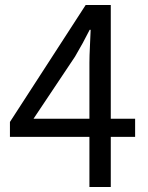

<svg xmlns="http://www.w3.org/2000/svg" viewBox="-20 -753 595 773"><path d="M340 0V-202H20V-262L325 -733H426V-275H524V-202H426V0ZM340 -275V-500Q340 -527 342 -566Q344 -605 345 -633H341Q328 -607 313 -579.5Q298 -552 282 -525L115 -275Z"/></svg>

Font: Source Han Sans
Style: Regular
Weight: 400
Designer: Ryoko NISHIZUKA Ë•øÂ°öÊ∂ºÂ≠ê (kana, bopomofo & ideographs); Paul D. Hunt (Latin, Greek & Cyrillic); Sandoll Communicatio
Foundry: Adobe
Version: Version 2.004;hotconv 1.0.118;makeotfexe 2.5.65603